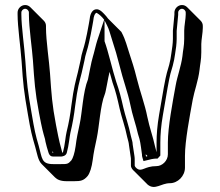

<svg xmlns="http://www.w3.org/2000/svg" viewBox="-20 -673 876 764"><path d="M716 -6V-53C716 -112 735 -211 747 -277C753 -310 769 -352 774 -395C776 -417 781 -434 781 -465V-498C781 -514 787 -543 787 -562V-570C787 -578 784 -585 778 -591L725 -644C719 -650 712 -653 704 -653C688 -653 674 -639 674 -623V-615L668 -551V-518C668 -509 667 -499 666 -490C659 -442 660 -435 644 -383C638 -362 628 -306 613 -216C606 -175 603 -138 603 -106V-67C603 -68 602 -70 602 -71L597 -90C589 -128 575 -165 566 -209C557 -256 537 -309 524 -362C514 -403 505 -429 494 -463L482 -501C478 -514 472 -529 463 -546L410 -599C405 -606 400 -612 394 -618C386 -626 372 -642 355 -634C344 -628 338 -614 336 -592L333 -575C329 -550 324 -529 319 -506C314 -483 304 -459 301 -435L290 -386C281 -349 274 -329 264 -253C260 -219 254 -184 245 -148C241 -133 238 -93 231 -69C231 -67 230 -66 228 -65C219 -99 217 -102 203 -175C187 -259 185 -296 179 -381C176 -427 163 -512 163 -562V-570C163 -578 160 -585 154 -591L101 -644C95 -650 88 -653 80 -653C64 -653 50 -639 50 -623V-615C50 -566 62 -485 66 -428C72 -338 75 -309 91 -218C102 -153 107 -133 120 -89C128 -61 131 -35 146 -20L199 33C208 42 222 48 245 48H275C301 48 313 46 329 27C338 15 345 -7 349 -37C352 -63 359 -96 365 -123C375 -170 379 -254 397 -298C401 -306 410 -364 416 -387C421 -370 425 -354 428 -344C441 -308 447 -281 456 -241C463 -209 478 -169 486 -128L491 -109C492 -104 493 -100 493 -97L500 -49C501 -46 501 -41 501 -36V-14C501 -5 508 3 515 9L568 62C597 85 621 56 656 56C687 56 716 28 716 -6ZM567 -52 561 -50C560 -53 560 -56 560 -59ZM187 -71 193 -65H192C189 -65 187 -67 187 -71ZM618 -54V-106C618 -137 621 -174 628 -214C643 -304 653 -360 658 -379C674 -431 674 -440 681 -488C682 -498 683 -508 683 -518V-550L689 -614V-623C689 -631 696 -638 704 -638C712 -638 719 -631 719 -623V-615C719 -598 713 -570 713 -551V-518C713 -489 708 -474 706 -450C701 -410 685 -368 679 -333C667 -267 648 -168 648 -106V-59C648 -33 625 -12 603 -12C554 -12 545 13 524 -3C517 -9 516 -13 516 -14V-36C516 -40 516 -48 515 -52L508 -98C508 -104 507 -107 506 -112L501 -131C492 -175 478 -213 471 -244C462 -284 455 -312 442 -349C428 -392 411 -468 396 -509V-599L367 -512C363 -501 353 -457 350 -449C343 -428 332 -364 330 -357C310 -308 307 -224 297 -179C291 -152 284 -119 281 -92C277 -63 270 -43 264 -35C251 -20 247 -20 222 -20H192C144 -20 148 -43 134 -93C121 -137 117 -156 106 -221C90 -312 87 -339 81 -429C77 -487 65 -568 65 -615V-623C65 -631 72 -638 80 -638C88 -638 95 -631 95 -623V-615C95 -563 108 -478 111 -433C117 -348 119 -310 135 -225C148 -156 151 -148 159 -120L161 -109C164 -96 168 -81 172 -69C176 -54 183 -50 192 -50H222C227 -50 243 -52 246 -66C254 -94 257 -131 260 -144C269 -181 275 -217 279 -251C289 -329 296 -346 305 -383L316 -432C319 -454 329 -478 334 -503C339 -526 344 -548 348 -573L351 -590C353 -611 358 -619 362 -621C365 -623 366 -621 366 -621C376 -615 385 -607 395 -594C403 -578 411 -563 415 -550L427 -511C438 -477 446 -451 456 -411C469 -357 489 -304 498 -259C507 -213 521 -177 529 -140L535 -120C539 -107 544 -64 545 -58C545 -55 545 -50 547 -45L551 -32L584 -40C591 -41 596 -42 601 -42H607C611 -46 614 -50 618 -54Z"/></svg>

Font: Squarish
Style: Shd
Weight: 400
Foundry: Cannot Into Space Fonts
Version: Version 0.272